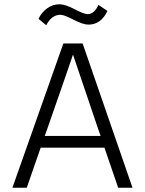

<svg xmlns="http://www.w3.org/2000/svg" viewBox="-20 -877 677 897"><path d="M204 -284 189 -242H450L435 -285L321 -622Q308 -582 204 -284ZM105 0H38L276 -674H366L599 0H532L468 -187H170ZM263 -808Q221 -808 196 -759L160 -789Q173 -818 199.5 -837.5Q226 -857 257 -857Q285 -857 328.5 -834Q372 -811 390 -811Q420 -811 440 -854L482 -826Q452 -762 393 -762Q368 -762 323.5 -785Q279 -808 263 -808Z"/></svg>

Font: Hind Madurai Light
Style: Regular
Weight: 300
Designer: Jyotish Sonowal
Foundry: Indian Type Foundry
Version: Version 1.001;PS 1.0;hotconv 1.0.86;makeotf.lib2.5.63406; tt